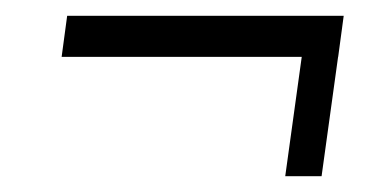

<svg xmlns="http://www.w3.org/2000/svg" viewBox="-20 -396 490 243"><path d="M341 -173 367 -361H413L387 -173ZM65 -376H415L408 -324H58Z"/></svg>

Font: Pathway Extreme Condensed ExtraLight
Style: Italic
Weight: 250
Width: 3
Italic angle: -8°
Version: Version 1.001;gftools[0.9.26]